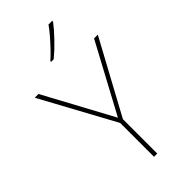

<svg xmlns="http://www.w3.org/2000/svg" viewBox="-291 -1019 1087 1087"><g transform="rotate(-45 252.5 -476.0)"><path d="M253 -301 475 -714H505L267 -275V0H241V-271L0 -714H30ZM378 -945Q352 -911 311 -868Q270 -825 230 -792H209V-798Q232 -818 258.5 -846Q285 -874 309.5 -902.5Q334 -931 348 -952H378Z"/></g></svg>

Font: Noto Sans Oriya Thin
Style: Regular
Weight: 100
Designer: Amélie Bonet and Sol Matas
Foundry: Google LLC
Version: Version 2.006; ttfautohint (v1.8.4.7-5d5b)